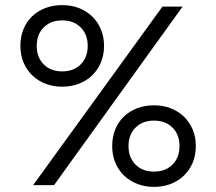

<svg xmlns="http://www.w3.org/2000/svg" viewBox="-20 -726 848 753"><path d="M224 -386Q259 -386 289 -397.5Q319 -409 341 -430Q363 -451 375.5 -480.5Q388 -510 388 -546Q388 -582 375.5 -611.5Q363 -641 341 -662Q319 -683 289 -694.5Q259 -706 224 -706Q188 -706 158 -694.5Q128 -683 106 -662Q84 -641 72 -611.5Q60 -582 60 -546Q60 -510 72.5 -480.5Q85 -451 107 -430Q129 -409 159 -397.5Q189 -386 224 -386ZM224 -446Q179 -446 151.5 -473.5Q124 -501 124 -546Q124 -591 151.5 -618.5Q179 -646 224 -646Q247 -646 265 -639Q283 -632 296.5 -618.5Q310 -605 317 -587Q324 -569 324 -546Q324 -501 296.5 -473.5Q269 -446 224 -446ZM584 7Q619 7 649 -4.5Q679 -16 701 -37Q723 -58 735.5 -87.5Q748 -117 748 -153Q748 -189 735.5 -218.5Q723 -248 701 -269Q679 -290 649 -301.5Q619 -313 584 -313Q548 -313 518 -301.5Q488 -290 466 -269Q444 -248 432 -218.5Q420 -189 420 -153Q420 -117 432.5 -87.5Q445 -58 467 -37Q489 -16 519 -4.5Q549 7 584 7ZM584 -53Q539 -53 511.5 -80.5Q484 -108 484 -153Q484 -198 511.5 -225.5Q539 -253 584 -253Q607 -253 625 -246Q643 -239 656.5 -225.5Q670 -212 677 -194Q684 -176 684 -153Q684 -108 656.5 -80.5Q629 -53 584 -53ZM696 -700H617L110 0H192Z"/></svg>

Font: Tilda Sans VF
Style: Regular
Weight: 400
Designer: ParaType Ltd
Foundry: ParaType Ltd
Version: Version 1.010